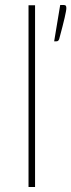

<svg xmlns="http://www.w3.org/2000/svg" viewBox="-20 -744 284 764"><path d="M93.5 0ZM119.5 -723V0H93.5V-723ZM234.5 -724Q240 -724 242 -721Q244 -718 244 -712Q244 -706.5 242.2 -697.2Q240.5 -688 237.2 -673.2Q234 -658.5 228.5 -637.8Q223 -617 215.5 -588.5Q214 -584.5 211.5 -582Q209 -579.5 203.5 -579.5H195.5L219.5 -724Z"/></svg>

Font: Lato Thin
Style: Regular
Weight: 200
Designer: Lukasz Dziedzic
Foundry: tyPoland Lukasz Dziedzic
Version: Version 2.007; 2014-02-27